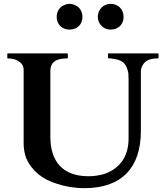

<svg xmlns="http://www.w3.org/2000/svg" viewBox="-20 -966 860 999"><path d="M713 -284V-596C713 -607.5 717.8 -619.3 723 -628C737.4 -652 760.9 -662 801 -662C802 -662 803 -662 804 -664C805 -664 805 -665 805 -666V-685C805 -686.9 802.7 -688 801 -688H546C543 -689 542 -688 542 -685V-666C542 -663 543 -662 546 -662H556C562 -661 569 -660 577 -659C623.9 -651.2 640 -628.2 648 -584C648 -572 649 -560 649 -549V-246C649 -143.7 596.2 -85.4 520 -60C494 -53 468 -49 441 -49C308.9 -49 242 -123.2 242 -254V-596C242 -648 278.7 -662 330 -662C331 -662 332 -662 332 -664C333 -664 333 -665 333 -666V-685C333 -686 333 -686 332 -687C332 -688 331 -688 330 -688H21C19 -689 18 -688 18 -685V-666C17 -663 18 -662 21 -662C43.7 -662 65.4 -656.8 78 -646C92.1 -638.9 103 -622.4 103 -603V-220C103 -191 108 -166 116 -144C145.2 -76.9 202.3 -31.5 276 -10C316.8 4.2 367.4 13 420 13C612.1 13 713 -92.7 713 -284ZM409 -878C409 -909 391.9 -932 368 -940C360 -944 351 -946 342 -946C333 -946 324 -944 316 -940C292.5 -932.2 275 -908.9 275 -878C275 -839 302.8 -812 342 -812C381.2 -812 409 -839 409 -878ZM623 -878C623 -917.4 594.9 -946 556 -946C518.3 -946 489 -916.9 489 -878C489 -869 491 -860 494 -852C504.8 -830.4 524.4 -812 556 -812C595.4 -812 623 -838.9 623 -878Z"/></svg>

Font: fbb
Style: Bold
Weight: 400
Designer: David J. Perry, Michael Sharpe
Version: Version 1.045